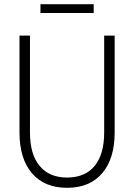

<svg xmlns="http://www.w3.org/2000/svg" viewBox="-20 -880 640 916"><path d="M300 16Q192 16 132.5 -53.5Q73 -123 73 -248V-710H123V-248Q123 -144 169 -88.5Q215 -33 300 -33Q386 -33 431.5 -88.5Q477 -144 477 -248V-710H527V-248Q527 -123 467.5 -53.5Q408 16 300 16ZM173 -818V-860H427V-818Z"/></svg>

Font: Geist Mono ExtraLight
Style: Regular
Weight: 200
Monospace: yes
Designer: Basement.studio, Andrés Briganti, Mateo Zaragoza
Foundry: Basement.studio, Vercel, Andrés Briganti, Guido Ferreyra, Mateo Zaragoza
Version: Version 1.500; ttfautohint (v1.8.4.7-5d5b)